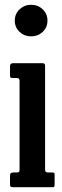

<svg xmlns="http://www.w3.org/2000/svg" viewBox="-20 -785 262 805"><path d="M42 -698.5Q42 -727 62.2 -746Q82.5 -765 110.5 -765Q139 -765 159 -746Q179 -727 179 -698.5Q179 -670 159 -651.2Q139 -632.5 110.5 -632.5Q82.5 -632.5 62.2 -651.2Q42 -670 42 -698.5ZM50.5 -458H33Q25.5 -458 23.8 -460.2Q22 -462.5 22 -469.5V-507Q22 -520 34.5 -520H159Q169 -520 169 -509.5V-74Q169 -62 179.5 -62H196.5Q204 -62 206.5 -60.5Q209 -59 209 -51.5V-12.5Q209 -5 207.5 -2.5Q206 0 198 0H37Q28.5 0 25.2 -2Q22 -4 22 -12V-47Q22 -57 25.8 -59.5Q29.5 -62 38.5 -62H50.5Q58.5 -62 60.2 -64.8Q62 -67.5 62 -75.5V-446Q62 -458 50.5 -458Z"/></svg>

Font: Besley* Condensed Medium
Style: Regular
Weight: 500
Width: 3
Designer: Owen Earl
Foundry: indestructible type*
Version: Version 3.000; ttfautohint (v1.8.3)